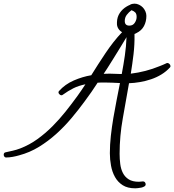

<svg xmlns="http://www.w3.org/2000/svg" viewBox="-165 -858 959 1058"><path d="M774.4 -493.2Q774.4 -489.3 771.5 -486.3Q751 -463.9 724.6 -447.8Q698.2 -431.6 668 -421.4Q637.7 -411.1 606.4 -405.8Q575.2 -400.4 545.9 -399.4Q529.3 -303.7 511.7 -206.1Q494.1 -108.4 494.1 -10.7Q494.1 17.6 497.6 45.4Q501 73.2 512.2 95.2Q523.4 117.2 544.4 130.4Q565.4 143.6 600.6 143.6Q606.4 143.6 611.8 142.6Q617.2 141.6 623 141.6Q629.9 141.6 633.8 146.5Q637.7 151.4 637.7 158.2Q637.7 165 630.4 169.4Q623 173.8 613.8 175.8Q604.5 177.7 594.7 178.7Q585 179.7 580.1 179.7Q538.1 179.7 511.2 162.6Q484.4 145.5 468.8 117.7Q453.1 89.8 446.8 55.2Q440.4 20.5 440.4 -13.7Q440.4 -60.5 445.8 -109.4Q451.2 -158.2 459.5 -207.5Q467.8 -256.8 477.5 -305.7Q487.3 -354.5 496.1 -400.4Q475.6 -401.4 455.1 -402.3Q434.6 -403.3 414.1 -403.3Q403.3 -403.3 393.6 -403.3Q383.8 -403.3 373 -402.3Q356.4 -376 338.4 -350.6Q320.3 -325.2 301.8 -299.8Q267.6 -252.9 228.5 -206.5Q189.5 -160.2 145 -120.1Q100.6 -80.1 49.8 -48.8Q-1 -17.6 -59.6 -2Q-76.2 2.9 -95.2 6.3Q-114.3 9.8 -131.8 9.8Q-137.7 9.8 -141.1 4.9Q-144.5 0 -144.5 -4.9Q-144.5 -16.6 -134.8 -18.6Q-113.3 -23.4 -93.8 -27.8Q-74.2 -32.2 -53.7 -40Q-2.9 -59.6 41 -91.3Q85 -123 123.5 -161.6Q162.1 -200.2 196.3 -243.2Q230.5 -286.1 261.7 -329.1Q273.4 -345.7 284.2 -361.3Q294.9 -377 305.7 -393.6Q267.6 -385.7 239.3 -371.6Q210.9 -357.4 179.7 -335Q177.7 -333 172.9 -333Q168 -333 162.6 -338.4Q157.2 -343.8 157.2 -348.6Q157.2 -353.5 160.2 -356.4Q193.4 -393.6 241.7 -414.6Q290 -435.5 337.9 -443.4Q355.5 -471.7 375.5 -502.9Q395.5 -534.2 416.5 -565.4Q437.5 -596.7 460.4 -626Q483.4 -655.3 507.8 -680.7Q494.1 -688.5 486.3 -701.7Q478.5 -714.8 479.5 -731.4V-736.3Q480.5 -764.6 495.1 -786.6Q509.8 -808.6 533.2 -822.3Q535.2 -824.2 542 -827.1Q548.8 -830.1 550.8 -831.1Q555.7 -835 563.5 -836.4Q571.3 -837.9 576.2 -837.9Q588.9 -837.9 601.1 -832Q613.3 -826.2 622.1 -816.9Q630.9 -807.6 636.2 -795.4Q641.6 -783.2 641.6 -770.5Q641.6 -739.3 628.4 -714.4Q615.2 -689.5 586.9 -675.8Q584 -673.8 581.5 -672.9Q579.1 -671.9 576.2 -670.9V-667Q577.1 -612.3 570.8 -559.1Q564.5 -505.9 555.7 -452.1Q596.7 -457 636.2 -467.3Q675.8 -477.5 713.9 -493.2Q724.6 -497.1 734.4 -501.5Q744.1 -505.9 754.9 -510.7H757.8Q763.7 -510.7 769 -505.4Q774.4 -500 774.4 -493.2ZM587.9 -764.6Q587.9 -781.2 580.6 -789.1Q573.2 -796.9 559.6 -801.8Q544.9 -791 533.7 -776.4Q522.5 -761.7 522.5 -742.2Q522.5 -716.8 547.9 -716.8Q567.4 -716.8 577.6 -732.4Q587.9 -748 587.9 -764.6ZM532.2 -653.3Q519.5 -631.8 500 -600.1Q480.5 -568.4 461.4 -537.6Q442.4 -506.8 426.8 -482.4Q411.1 -458 406.2 -451.2Q414.1 -451.2 422.4 -451.7Q430.7 -452.1 439.5 -452.1Q454.1 -452.1 469.2 -451.2Q484.4 -450.2 499 -450.2H505.9Q515.6 -501 522.9 -551.3Q530.3 -601.6 532.2 -653.3Z"/></svg>

Font: Calligraffitti
Style: Regular
Weight: 400
Designer: Dathan Boardman
Foundry: Open Window
Version: Version 1.002